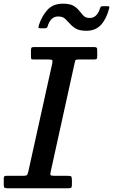

<svg xmlns="http://www.w3.org/2000/svg" viewBox="-57 -1000 601 1020"><path d="M-37 -17V-52Q-37 -61 -33.5 -63.5Q-30 -66 -21.5 -66H63.5Q80.5 -66 85 -69.2Q89.5 -72.5 93 -86.5L220.5 -663Q223.5 -677.5 220 -680.8Q216.5 -684 198 -684H121.5Q111 -684 109.2 -687Q107.5 -690 107.5 -700.5V-732Q107.5 -743.5 110.5 -746.8Q113.5 -750 124.5 -750H442Q452.5 -750 456 -747Q459.5 -744 459.5 -732.5V-700.5Q459.5 -689 455.8 -686.5Q452 -684 440.5 -684H360.5Q345 -684 343.2 -679.5Q341.5 -675 339 -663L212 -86.5Q208.5 -72 212.8 -69Q217 -66 235.5 -66H303Q318.5 -66 321.8 -61.8Q325 -57.5 325 -42V-20Q325 -8 322.2 -4Q319.5 0 308 0H-18Q-29.5 0 -33.2 -2.8Q-37 -5.5 -37 -17ZM402.5 -836.5Q365 -836.5 345.5 -848.2Q326 -860 313 -875.5Q302 -887.5 289.2 -900Q276.5 -912.5 251.5 -912.5Q210.5 -912.5 195 -857Q192 -850 182.5 -850H156Q147.5 -850 147.2 -853.8Q147 -857.5 149 -865Q164 -912.5 194 -946.5Q224 -980.5 277 -980.5Q315 -980.5 334.2 -968.8Q353.5 -957 365 -941.5Q374.5 -929.5 386 -917Q397.5 -904.5 419.5 -904.5Q458.5 -904.5 474.5 -956Q476.5 -962 479 -964.5Q481.5 -967 488.5 -967H516Q522.5 -967 523.5 -964.5Q524.5 -962 523 -956Q509 -900.5 480 -868.5Q451 -836.5 402.5 -836.5Z"/></svg>

Font: Besley* Medium
Style: Italic
Weight: 500
Italic angle: -13°
Designer: Owen Earl
Foundry: indestructible type*
Version: Version 3.000; ttfautohint (v1.8.3)